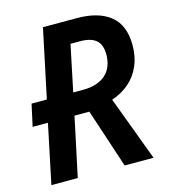

<svg xmlns="http://www.w3.org/2000/svg" viewBox="-107 -800 785 886"><g transform="rotate(-15 285.5 -357.0)"><path d="M29 0 88 -282H15L38 -387H111L180 -714H341Q445 -714 501.5 -668.5Q558 -623 558 -527Q558 -472 539 -428.5Q520 -385 485 -354.5Q450 -324 402 -308L517 0H379L286 -282H215L155 0ZM285 -387Q321 -387 347.5 -396Q374 -405 392.5 -421.5Q411 -438 420.5 -462.5Q430 -487 430 -518Q430 -564 405 -585.5Q380 -607 329 -607H283L237 -387Z"/></g></svg>

Font: Noto Sans Display SemiBold
Style: Italic
Weight: 600
Italic angle: -12°
Designer: Monotype Design Team
Foundry: Monotype Imaging Inc.
Version: Version 2.003